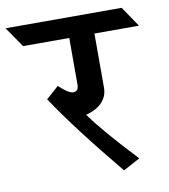

<svg xmlns="http://www.w3.org/2000/svg" viewBox="-158 -741 713 811"><g transform="rotate(-10 198.5 -336.0)"><path d="M286 -588V-355Q286 -320 262 -294Q238 -268 192 -256Q248 -177 381 -36L309 3Q133 -210 41 -349L95 -397Q135 -359 155 -359Q178 -359 178 -387V-588H-20L-80 -675H418L477 -588Z"/></g></svg>

Font: Halant SemiBold
Style: Regular
Weight: 600
Designer: Hitesh Malaviya (Devanagari), Satya Rajpurohit (Latin)
Foundry: Indian Type Foundry
Version: Version 1.101;PS 1.0;hotconv 1.0.78;makeotf.lib2.5.61930; tt